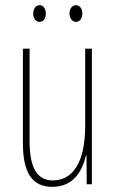

<svg xmlns="http://www.w3.org/2000/svg" viewBox="-20 -716 448 746"><path d="M109 -663C109 -646 118 -631 134 -631C148 -631 158 -644 158 -663C158 -682 148 -696 134 -696C118 -696 109 -680 109 -663ZM250 -664C250 -646 260 -631 275 -631C290 -631 300 -645 300 -664C300 -683 289 -696 275 -696C260 -696 250 -681 250 -664ZM337 -527H311V-228C311 -82 261 -15 185 -15C127 -15 95 -60 95 -167V-527H69V-159C69 -45 105 10 183 10C268 10 300 -54 314 -112H316L317 0H337Z"/></svg>

Font: Noto Sans Khmer UI ExtraCondensed Thin
Style: Regular
Weight: 100
Width: 2
Designer: Danh Hong and the Monotype Design Team
Foundry: Monotype Imaging Inc.
Version: Version 2.002